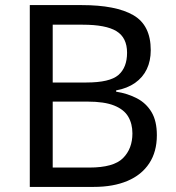

<svg xmlns="http://www.w3.org/2000/svg" viewBox="-20 -800 690 754"><path d="M301 -780Q435 -780 503.5 -740.5Q572 -701 572 -603Q572 -561 556.5 -528.5Q541 -496 510.5 -474.5Q480 -453 436 -445V-440Q481 -433 517.5 -414Q554 -395 575 -360Q596 -325 596 -269Q596 -204 566 -158.5Q536 -113 480.5 -89.5Q425 -66 348 -66H97V-780ZM319 -476Q411 -476 445 -505.5Q479 -535 479 -593Q479 -652 437.5 -677.5Q396 -703 305 -703H187V-476ZM187 -401V-142H331Q426 -142 463 -179Q500 -216 500 -276Q500 -314 483.5 -342Q467 -370 428.5 -385.5Q390 -401 324 -401Z"/></svg>

Font: Noto Sans Malayalam UI
Style: Regular
Weight: 400
Designer: Jelle Bosma - Monotype Design Team
Foundry: Monotype Imaging Inc.
Version: Version 2.104